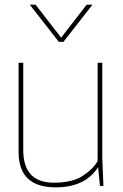

<svg xmlns="http://www.w3.org/2000/svg" viewBox="-20 -800 530 826"><path d="M60 0ZM219 6Q60 6 60 -146V-530H80V-155Q80 -14 212 -14Q291 -14 336 -43.5Q381 -73 400 -107V-530H420V-120L425 0H410L402 -81Q347 6 219 6ZM378 -620ZM253 -620H233L108 -780H133L243 -638L353 -780H378Z"/></svg>

Font: Tanohe Sans Thin
Style: Regular
Weight: 100
Designer: Village Type and Design LLC & Cristiano Sobral
Foundry: Cooper Hewitt Smithsonian Design Museum
Version: Version 1.00;September 29, 2021;FontCreator 13.0.0.2655 64-b